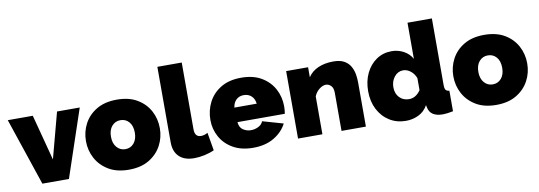

<svg xmlns="http://www.w3.org/2000/svg" viewBox="-57 -1097 4137 1474"><g transform="rotate(-10 2011.5 -360.0)"><path d="M178 0 1 -526H196L290 -169L385 -526H562L385 0Z M852 10Q758 10 694 -28.5Q630 -67 597 -129Q564 -191 564 -263Q564 -336 597 -398Q630 -460 694 -498Q758 -536 852 -536Q946 -536 1010 -498Q1074 -460 1107 -398Q1140 -336 1140 -263Q1140 -191 1107 -129Q1074 -67 1010 -28.5Q946 10 852 10ZM759 -263Q759 -211 785.5 -180.5Q812 -150 852 -150Q893 -150 919 -180.5Q945 -211 945 -263Q945 -316 919 -346Q893 -376 852 -376Q812 -376 785.5 -346Q759 -316 759 -263Z M1203 -730H1393V-209Q1393 -149 1442 -149Q1467 -149 1494 -164L1518 -24Q1484 -8 1441.5 1Q1399 10 1361 10Q1285 10 1244 -29.5Q1203 -69 1203 -142Z M1821 10Q1729 10 1664.5 -27Q1600 -64 1566.5 -125Q1533 -186 1533 -256Q1533 -332 1566 -395.5Q1599 -459 1663 -497.5Q1727 -536 1821 -536Q1915 -536 1979 -498Q2043 -460 2076 -398Q2109 -336 2109 -263Q2109 -232 2104 -205H1735Q1738 -163 1766 -144.5Q1794 -126 1827 -126Q1858 -126 1885.5 -140Q1913 -154 1922 -179L2083 -133Q2051 -70 1984 -30Q1917 10 1821 10ZM1731 -319H1905Q1901 -357 1877.5 -379Q1854 -401 1818 -401Q1782 -401 1759 -379Q1736 -357 1731 -319Z M2700 0H2510V-296Q2510 -335 2492.5 -352.5Q2475 -370 2452 -370Q2428 -370 2401 -349Q2374 -328 2361 -295V0H2171V-526H2342V-448Q2370 -491 2421 -513.5Q2472 -536 2540 -536Q2594 -536 2626 -517Q2658 -498 2674 -468Q2690 -438 2695 -405.5Q2700 -373 2700 -346Z M2764 -264Q2764 -342 2793.5 -403.5Q2823 -465 2875 -500.5Q2927 -536 2994 -536Q3045 -536 3088 -512.5Q3131 -489 3153 -448V-730H3343V-210Q3343 -183 3351 -172.5Q3359 -162 3379 -160V0Q3330 10 3299 10Q3202 10 3187 -63L3183 -82Q3156 -34 3110 -12Q3064 10 3012 10Q2940 10 2884 -25Q2828 -60 2796 -122Q2764 -184 2764 -264ZM3154 -204V-298Q3141 -333 3113.5 -354.5Q3086 -376 3056 -376Q3015 -376 2987.5 -342Q2960 -308 2960 -260Q2960 -211 2989 -180.5Q3018 -150 3064 -150Q3117 -150 3154 -204Z M3716 10Q3622 10 3558 -28.5Q3494 -67 3461 -129Q3428 -191 3428 -263Q3428 -336 3461 -398Q3494 -460 3558 -498Q3622 -536 3716 -536Q3810 -536 3874 -498Q3938 -460 3971 -398Q4004 -336 4004 -263Q4004 -191 3971 -129Q3938 -67 3874 -28.5Q3810 10 3716 10ZM3623 -263Q3623 -211 3649.5 -180.5Q3676 -150 3716 -150Q3757 -150 3783 -180.5Q3809 -211 3809 -263Q3809 -316 3783 -346Q3757 -376 3716 -376Q3676 -376 3649.5 -346Q3623 -316 3623 -263Z"/></g></svg>

Font: Raleway Black
Style: Regular
Weight: 900
Designer: Matt McInerney, Pablo Impallari, Rodrigo Fuenzalida
Foundry: Matt McInerney, Pablo Impallari, Rodrigo Fuenzalida
Version: Version 4.026